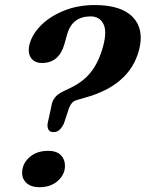

<svg xmlns="http://www.w3.org/2000/svg" viewBox="-20 -750 591 779"><path d="M188.5 -319Q191 -338.5 201.8 -353Q212.5 -367.5 235 -378.5L268 -394.5Q320.5 -420 351 -460.2Q381.5 -500.5 398 -561Q415 -622.5 399.5 -653Q384 -683.5 347.5 -683.5Q272.5 -683.5 252 -609.5L241.5 -571.5Q220 -494.5 150 -494.5Q119.5 -494.5 105.2 -516Q91 -537.5 100.5 -572.5Q111.5 -613 148.2 -649Q185 -685 240.8 -707.2Q296.5 -729.5 364.5 -729.5Q472.5 -729.5 519.2 -680.2Q566 -631 544 -546.5Q506 -403.5 325.5 -354L296.5 -345.5Q280.5 -341.5 273.2 -333.8Q266 -326 260.5 -313L239 -248Q229 -229 219.5 -221.5Q210 -214 197.5 -214Q170 -214 173 -248ZM140 9.5Q104.5 9.5 86.2 -8.8Q68 -27 70 -53.5Q71.5 -87.5 100.5 -112.8Q129.5 -138 175 -138Q211 -138 228 -119.2Q245 -100.5 243.5 -72.5Q241.5 -39.5 213.2 -15Q185 9.5 140 9.5Z"/></svg>

Font: Fraunces 72pt Soft SemiBold
Style: Italic
Weight: 600
Italic angle: -16°
Version: Version 1.000;[b76b70a41]